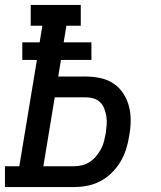

<svg xmlns="http://www.w3.org/2000/svg" viewBox="-28 -755 648 775"><path d="M271 0H-8V-84H50L121 -513H62V-584H132L143 -651H96V-735H298V-651H240L229 -584H341V-513H218L207 -446H320Q350 -446 379 -439.5Q408 -433 431.5 -417Q455 -401 470.5 -376.5Q486 -352 493 -324Q500 -296 499.5 -265.5Q499 -235 493 -204Q489 -178 480.5 -151.5Q472 -125 457.5 -101Q443 -77 422 -56.5Q401 -36 375.5 -23Q350 -10 323.5 -5Q297 0 271 0ZM147 -84H271Q287 -84 303.5 -88Q320 -92 334.5 -101.5Q349 -111 360.5 -125Q372 -139 380 -154Q388 -169 392 -185Q396 -201 399 -218Q401 -234 402.5 -251Q404 -268 401.5 -284Q399 -300 393.5 -315Q388 -330 377.5 -341Q367 -352 351.5 -357Q336 -362 319 -362H193Z"/></svg>

Font: Iosevka HT Medium Extended
Style: Italic
Weight: 500
Width: 7
Italic angle: -9°
Monospace: yes
Designer: Belleve Invis
Foundry: Belleve Invis
Version: Version 32.3.0; ttfautohint (v1.8.4)